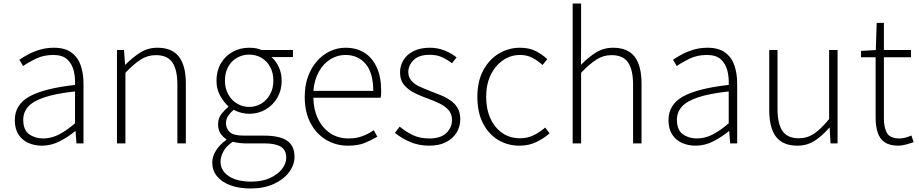

<svg xmlns="http://www.w3.org/2000/svg" viewBox="-20 -814 5219 1090"><path d="M218 13Q176 13 141 -2.5Q106 -18 85 -50.5Q64 -83 64 -132Q64 -220 146.5 -266Q229 -312 406 -332Q408 -374 398.5 -412.5Q389 -451 362 -476.5Q335 -502 282 -502Q227 -502 183 -480.5Q139 -459 111 -439L90 -475Q109 -488 138 -504Q167 -520 205 -531.5Q243 -543 286 -543Q349 -543 386 -515.5Q423 -488 438.5 -442Q454 -396 454 -340V0H414L409 -69H406Q366 -36 318 -11.5Q270 13 218 13ZM225 -28Q271 -28 314 -50Q357 -72 406 -114V-295Q297 -283 232.5 -261.5Q168 -240 140 -208.5Q112 -177 112 -134Q112 -76 145.5 -52Q179 -28 225 -28Z M644 0V-530H684L690 -447H692Q733 -488 776 -515.5Q819 -543 874 -543Q956 -543 995.5 -492.5Q1035 -442 1035 -340V0H987V-334Q987 -418 958.5 -459.5Q930 -501 865 -501Q818 -501 779 -476Q740 -451 692 -401V0Z M1403 256Q1336 256 1287 237.5Q1238 219 1211.5 186Q1185 153 1185 109Q1185 74 1206.5 40Q1228 6 1265 -20V-24Q1245 -36 1231.5 -57Q1218 -78 1218 -109Q1218 -144 1238.5 -169Q1259 -194 1276 -207V-211Q1251 -233 1230 -270.5Q1209 -308 1209 -356Q1209 -411 1233.5 -453.5Q1258 -496 1300.5 -519.5Q1343 -543 1394 -543Q1417 -543 1435 -539.5Q1453 -536 1465 -530H1643V-490H1521Q1547 -468 1563 -433Q1579 -398 1579 -355Q1579 -302 1554.5 -259.5Q1530 -217 1488 -192.5Q1446 -168 1394 -168Q1373 -168 1349 -174Q1325 -180 1307 -191Q1290 -177 1276.5 -158.5Q1263 -140 1263 -114Q1263 -85 1284 -64.5Q1305 -44 1365 -44H1479Q1568 -44 1610 -15Q1652 14 1652 76Q1652 122 1621.5 163Q1591 204 1535 230Q1479 256 1403 256ZM1394 -207Q1432 -207 1463 -225.5Q1494 -244 1513 -278Q1532 -312 1532 -356Q1532 -401 1513.5 -434.5Q1495 -468 1464 -486Q1433 -504 1394 -504Q1357 -504 1325.5 -486Q1294 -468 1275.5 -435Q1257 -402 1257 -356Q1257 -312 1276 -278Q1295 -244 1326.5 -225.5Q1358 -207 1394 -207ZM1407 217Q1468 217 1512 197Q1556 177 1580.5 146Q1605 115 1605 82Q1605 37 1573.5 18.5Q1542 0 1481 0H1367Q1359 0 1341 -2Q1323 -4 1301 -9Q1264 16 1248 46Q1232 76 1232 104Q1232 154 1278 185.5Q1324 217 1407 217Z M1955 13Q1888 13 1832 -20Q1776 -53 1743 -115Q1710 -177 1710 -264Q1710 -329 1729 -380.5Q1748 -432 1781 -468.5Q1814 -505 1855 -524Q1896 -543 1941 -543Q2004 -543 2049 -514.5Q2094 -486 2119 -431Q2144 -376 2144 -298Q2144 -289 2143.5 -279.5Q2143 -270 2141 -259H1759Q1760 -192 1785 -140Q1810 -88 1854.5 -58Q1899 -28 1959 -28Q2003 -28 2037.5 -41Q2072 -54 2102 -75L2122 -38Q2090 -19 2052 -3Q2014 13 1955 13ZM1759 -298H2099Q2099 -400 2056 -451Q2013 -502 1941 -502Q1896 -502 1856.5 -478Q1817 -454 1791 -408.5Q1765 -363 1759 -298Z M2416 13Q2357 13 2307.5 -8.5Q2258 -30 2222 -60L2249 -95Q2283 -67 2322.5 -47.5Q2362 -28 2418 -28Q2482 -28 2514 -59Q2546 -90 2546 -133Q2546 -167 2526.5 -189Q2507 -211 2476.5 -226Q2446 -241 2415 -252Q2376 -266 2338.5 -283.5Q2301 -301 2276 -329.5Q2251 -358 2251 -403Q2251 -441 2270.5 -473Q2290 -505 2328 -524Q2366 -543 2421 -543Q2464 -543 2503.5 -527.5Q2543 -512 2572 -488L2546 -455Q2520 -475 2490 -489Q2460 -503 2420 -503Q2358 -503 2328 -473Q2298 -443 2298 -405Q2298 -376 2315.5 -356Q2333 -336 2361 -323Q2389 -310 2420 -298Q2452 -286 2482.5 -273.5Q2513 -261 2538 -243.5Q2563 -226 2578 -200.5Q2593 -175 2593 -136Q2593 -96 2572.5 -62Q2552 -28 2513 -7.5Q2474 13 2416 13Z M2930 13Q2862 13 2808 -19.5Q2754 -52 2722 -114Q2690 -176 2690 -264Q2690 -353 2724 -415.5Q2758 -478 2813 -510.5Q2868 -543 2932 -543Q2986 -543 3023.5 -523Q3061 -503 3087 -478L3060 -445Q3034 -469 3003 -485.5Q2972 -502 2933 -502Q2879 -502 2835 -471.5Q2791 -441 2765.5 -388Q2740 -335 2740 -264Q2740 -194 2764.5 -141Q2789 -88 2832 -58.5Q2875 -29 2933 -29Q2975 -29 3011 -47Q3047 -65 3075 -90L3100 -57Q3066 -27 3023.5 -7Q2981 13 2930 13Z M3231 0V-794H3279V-564L3278 -446Q3319 -488 3362.5 -515.5Q3406 -543 3461 -543Q3543 -543 3582.5 -492.5Q3622 -442 3622 -340V0H3574V-334Q3574 -418 3545.5 -459.5Q3517 -501 3452 -501Q3405 -501 3366 -476Q3327 -451 3279 -401V0Z M3929 13Q3887 13 3852 -2.5Q3817 -18 3796 -50.5Q3775 -83 3775 -132Q3775 -220 3857.5 -266Q3940 -312 4117 -332Q4119 -374 4109.5 -412.5Q4100 -451 4073 -476.5Q4046 -502 3993 -502Q3938 -502 3894 -480.5Q3850 -459 3822 -439L3801 -475Q3820 -488 3849 -504Q3878 -520 3916 -531.5Q3954 -543 3997 -543Q4060 -543 4097 -515.5Q4134 -488 4149.5 -442Q4165 -396 4165 -340V0H4125L4120 -69H4117Q4077 -36 4029 -11.5Q3981 13 3929 13ZM3936 -28Q3982 -28 4025 -50Q4068 -72 4117 -114V-295Q4008 -283 3943.5 -261.5Q3879 -240 3851 -208.5Q3823 -177 3823 -134Q3823 -76 3856.5 -52Q3890 -28 3936 -28Z M4507 13Q4425 13 4386 -37Q4347 -87 4347 -190V-530H4394V-196Q4394 -111 4422.5 -70Q4451 -29 4515 -29Q4563 -29 4602 -55.5Q4641 -82 4687 -138V-530H4735V0H4695L4690 -89H4688Q4648 -43 4605 -15Q4562 13 4507 13Z M5081 13Q5031 13 5002.5 -6.5Q4974 -26 4962.5 -62Q4951 -98 4951 -146V-489H4868V-525L4952 -530L4957 -684H4998V-530H5152V-489H4998V-141Q4998 -91 5015 -59.5Q5032 -28 5088 -28Q5103 -28 5121.5 -33Q5140 -38 5154 -45L5167 -7Q5144 1 5121 7Q5098 13 5081 13Z"/></svg>

Font: Noto Sans JP ExtraLight
Style: Regular
Weight: 250
Designer: Ryoko NISHIZUKA  (kana, bopomofo & ideographs); Paul D. Hunt (Latin, Greek & Cyrillic); Sandoll Communications , Soo-you
Foundry: Adobe
Version: Version 2.004-H2;hotconv 1.0.118;makeotfexe 2.5.65603